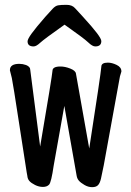

<svg xmlns="http://www.w3.org/2000/svg" viewBox="-20 -751 540 794"><path d="M409 -67Q402 -31 397.5 -12Q393 7 385 15Q377 23 361 23Q345 23 329.5 14Q314 5 306.5 -3.5Q299 -12 297 -24L246 -313L202 -66Q192 3 183 12.5Q174 22 157.5 22Q141 22 125 14Q109 6 101.5 -2.5Q94 -11 93 -24Q92 -30 90.5 -37.5Q89 -45 61 -228Q33 -411 29 -428Q25 -445 21 -460V-461Q21 -487 60 -487Q74 -487 88 -482Q105 -475 105 -463L146 -145Q196 -439 197 -458Q197 -476 230 -476Q249 -476 270.5 -467.5Q292 -459 294 -447L349 -137Q397 -446 399 -475Q399 -492 426 -492Q443 -492 462.5 -482.5Q482 -473 482 -456V-455L476 -435Q468 -394 409 -67ZM374 -559Q362 -559 345 -575.5Q328 -592 247 -649Q162 -589 146 -574Q130 -559 119 -559Q94 -559 94 -580Q94 -589 110.5 -612Q127 -635 167 -681Q186 -702 197.5 -714.5Q209 -727 220.5 -729Q232 -731 255 -731Q278 -731 290 -717.5Q302 -704 320 -685Q363 -638 381 -614Q399 -590 399 -581Q399 -559 374 -559Z"/></svg>

Font: Moon Stars Kai HW
Style: Bold
Weight: 700
Designer: GuiWonder
Version: Version 1.101